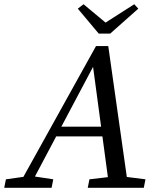

<svg xmlns="http://www.w3.org/2000/svg" viewBox="-67 -888 763 908"><path d="M-47 0 -39 -40 68 -55H86L185 -40L177 0ZM15 0 387 -670H445L540 0H450L370 -595H385L379 -583L70 0ZM177 -243 191 -289H475L463 -243ZM348 0 356 -40 484 -55H502L621 -40L613 0ZM328 -868 460 -758H396L568 -868L587 -847L454 -729H400L301 -847Z"/></svg>

Font: Source Serif 4
Style: Italic
Weight: 400
Italic angle: -12°
Designer: Frank Grießhammer
Foundry: Adobe Systems Incorporated
Version: Version 4.004;hotconv 1.0.116;makeotfexe 2.5.65601